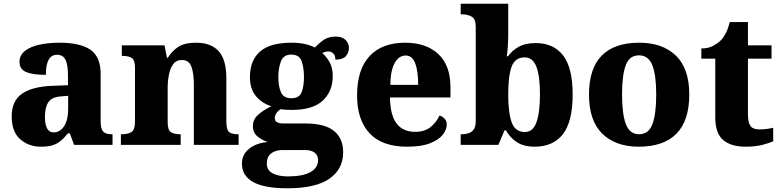

<svg xmlns="http://www.w3.org/2000/svg" viewBox="-20 -780 4203 1034"><path d="M200 10Q135 10 89 -30Q43 -70 43 -154Q43 -236 98 -275Q153 -314 265 -318L346 -321V-375Q346 -430 333 -457.5Q320 -485 287 -485Q227 -485 227 -377Q155 -377 120 -392.5Q85 -408 85 -446Q85 -483 114.5 -506Q144 -529 193 -539.5Q242 -550 301 -550Q411 -550 466.5 -512.5Q522 -475 522 -381V-128Q522 -87 535 -72Q548 -57 582 -57H586V0H379L356 -62H346Q324 -35 304.5 -19.5Q285 -4 261 3Q237 10 200 10ZM269 -67Q304 -67 325.5 -101Q347 -135 347 -191V-264L310 -261Q260 -258 241 -230.5Q222 -203 222 -151Q222 -67 269 -67Z M631 0V-57H635Q669 -57 688 -69Q707 -81 707 -125V-415Q707 -456 690 -467.5Q673 -479 640 -479H636V-536H866L879 -469H884Q905 -504 939 -527Q973 -550 1036 -550Q1116 -550 1157.5 -504.5Q1199 -459 1199 -358V-128Q1199 -82 1213 -69.5Q1227 -57 1261 -57H1265V0H1024V-322Q1024 -386 1010.5 -421.5Q997 -457 959 -457Q930 -457 913.5 -435.5Q897 -414 890 -379.5Q883 -345 883 -305V-122Q883 -81 899.5 -69Q916 -57 949 -57H953V0Z M1527 234Q1283 234 1283 101Q1283 52 1321.5 21Q1360 -10 1422 -15Q1392 -25 1367 -45Q1342 -65 1342 -101Q1342 -136 1368.5 -160.5Q1395 -185 1441 -208Q1392 -223 1359 -261.5Q1326 -300 1326 -365Q1326 -454 1380 -502Q1434 -550 1551 -550Q1590 -550 1620 -543.5Q1650 -537 1676 -524Q1699 -549 1724.5 -566Q1750 -583 1789 -583Q1823 -583 1841 -565Q1859 -547 1859 -522Q1859 -497 1843 -478Q1827 -459 1786 -459Q1786 -483 1774 -493Q1762 -503 1750 -503Q1739 -503 1730.5 -500.5Q1722 -498 1715 -495Q1739 -474 1755.5 -444Q1772 -414 1772 -370Q1772 -289 1718.5 -238.5Q1665 -188 1551 -188Q1540 -188 1521 -189Q1502 -190 1494 -192Q1482 -188 1471 -174Q1460 -160 1460 -144Q1460 -128 1472.5 -121.5Q1485 -115 1506 -115H1625Q1729 -115 1778.5 -75Q1828 -35 1828 40Q1828 131 1754 182.5Q1680 234 1527 234ZM1549 -251Q1592 -251 1604.5 -283.5Q1617 -316 1617 -365Q1617 -415 1604.5 -450.5Q1592 -486 1548 -486Q1507 -486 1493 -450Q1479 -414 1479 -364Q1479 -316 1493 -283.5Q1507 -251 1549 -251ZM1530 170Q1610 170 1651.5 147Q1693 124 1693 81Q1693 57 1675 42.5Q1657 28 1621 28H1498Q1480 28 1461.5 34.5Q1443 41 1430 56.5Q1417 72 1417 101Q1417 137 1448.5 153.5Q1480 170 1530 170Z M2173 10Q2037 10 1970 -62.5Q1903 -135 1903 -266Q1903 -406 1970.5 -478Q2038 -550 2161 -550Q2275 -550 2340.5 -489Q2406 -428 2406 -309V-255H2080Q2082 -159 2116 -114.5Q2150 -70 2216 -70Q2267 -70 2298.5 -95.5Q2330 -121 2347 -158Q2363 -153 2374.5 -140.5Q2386 -128 2386 -110Q2386 -82 2364.5 -54.5Q2343 -27 2296 -8.5Q2249 10 2173 10ZM2232 -323Q2232 -398 2216 -439.5Q2200 -481 2165 -481Q2128 -481 2105.5 -440.5Q2083 -400 2082 -323Z M2859 10Q2801 10 2763.5 -14.5Q2726 -39 2705 -78H2697L2664 0H2461V-57H2468Q2485 -57 2502 -62Q2519 -67 2530.5 -82Q2542 -97 2542 -127V-636Q2542 -678 2520 -690.5Q2498 -703 2466 -703H2461V-760H2717V-595Q2717 -567 2715 -533Q2713 -499 2709 -477H2716Q2737 -507 2772.5 -527.5Q2808 -548 2865 -548Q2961 -548 3012.5 -481.5Q3064 -415 3064 -271Q3064 -125 3011.5 -57.5Q2959 10 2859 10ZM2807 -69Q2850 -69 2869 -121.5Q2888 -174 2888 -272Q2888 -371 2868.5 -421Q2849 -471 2806 -471Q2754 -471 2735.5 -421.5Q2717 -372 2717 -271Q2717 -174 2735.5 -121.5Q2754 -69 2807 -69Z M3420 10Q3295 10 3223.5 -60Q3152 -130 3152 -271Q3152 -411 3220.5 -480.5Q3289 -550 3423 -550Q3548 -550 3620 -480.5Q3692 -411 3692 -271Q3692 -130 3623 -60Q3554 10 3420 10ZM3422 -57Q3473 -57 3493.5 -111.5Q3514 -166 3514 -271Q3514 -376 3493 -429Q3472 -482 3421 -482Q3370 -482 3350 -429Q3330 -376 3330 -271Q3330 -166 3350.5 -111.5Q3371 -57 3422 -57Z M3995 10Q3918 10 3875 -25.5Q3832 -61 3832 -149V-464H3757V-519Q3795 -519 3822 -534Q3849 -549 3864 -565Q3878 -580 3890 -604Q3902 -628 3910 -661H4008V-536H4135V-464H4008V-165Q4008 -122 4021 -102.5Q4034 -83 4070 -83Q4090 -83 4109 -85.5Q4128 -88 4144 -92V-19Q4127 -11 4088.5 -0.5Q4050 10 3995 10Z"/></svg>

Font: Noto Serif Devanagari ExtraBold
Style: Regular
Weight: 800
Designer: Universal Thirst, Indian Type Foundry and the Monotype Design Team
Foundry: Monotype Imaging Inc.
Version: Version 2.004; ttfautohint (v1.8.4.7-5d5b)